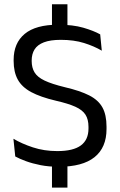

<svg xmlns="http://www.w3.org/2000/svg" viewBox="-20 -765 561 894"><path d="M294 -606.5H222V-745H294ZM294 108.5H222V-44.5H294ZM253.5 11.5Q207.5 11.5 169.2 4Q131 -3.5 101 -14.5Q71 -25.5 51 -36.5L42.5 -119Q81 -96 133.2 -78.8Q185.5 -61.5 247 -61.5Q321 -61.5 356.5 -87.8Q392 -114 392 -166.5V-174.5Q392 -209 378 -231Q364 -253 330.8 -268Q297.5 -283 240.5 -296Q168.5 -313 125.2 -336.2Q82 -359.5 62.8 -394.5Q43.5 -429.5 43.5 -481.5V-486Q43.5 -564.5 95 -607.2Q146.5 -650 251 -650Q319.5 -650 367.8 -636Q416 -622 446.5 -605L454 -529Q418.5 -550 371.2 -564.8Q324 -579.5 263 -579.5Q214.5 -579.5 184.5 -568Q154.5 -556.5 141 -535Q127.5 -513.5 127.5 -483V-481Q127.5 -450 140.8 -428Q154 -406 187.2 -390Q220.5 -374 282 -359Q352.5 -342.5 395 -321Q437.5 -299.5 456.8 -265Q476 -230.5 476 -175V-164.5Q476 -78 420.2 -33.2Q364.5 11.5 253.5 11.5Z"/></svg>

Font: Anek Gujarati Medium
Style: Regular
Weight: 400
Version: Version 1.003